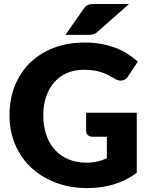

<svg xmlns="http://www.w3.org/2000/svg" viewBox="-20 -954 762 982"><path d="M420.5 -377.5H679.5V-70Q623.5 -29 560.2 -10.5Q497 8 428 8Q338 8 264.2 -20.2Q190.5 -48.5 138 -98.2Q85.5 -148 57 -216.2Q28.5 -284.5 28.5 -364.5Q28.5 -446 55.5 -514.2Q82.5 -582.5 132.8 -632Q183 -681.5 254.2 -709Q325.5 -736.5 413.5 -736.5Q459 -736.5 499 -729Q539 -721.5 572.8 -708.5Q606.5 -695.5 634.5 -677.5Q662.5 -659.5 684.5 -638.5L635.5 -564Q624 -546.5 605.8 -542.5Q587.5 -538.5 566.5 -551.5Q546.5 -563.5 528.8 -572.2Q511 -581 492.5 -586.5Q474 -592 453.5 -594.5Q433 -597 407.5 -597Q360 -597 322 -580.2Q284 -563.5 257.2 -533Q230.5 -502.5 216 -459.8Q201.5 -417 201.5 -364.5Q201.5 -306.5 217.5 -261.5Q233.5 -216.5 262.8 -185.5Q292 -154.5 332.8 -138.2Q373.5 -122 423 -122Q453.5 -122 478.2 -128Q503 -134 526.5 -144V-254.5H454.5Q438.5 -254.5 429.5 -263Q420.5 -271.5 420.5 -284.5ZM640 -933.5 478.5 -791Q472.5 -785.5 467 -782.5Q461.5 -779.5 455.5 -778Q449.5 -776.5 442.8 -776Q436 -775.5 427.5 -775.5H314.5L409 -910.5Q415 -918.5 420.8 -923.2Q426.5 -928 433.2 -930.2Q440 -932.5 448.8 -933Q457.5 -933.5 469 -933.5Z"/></svg>

Font: Lato ExtraBold
Style: Regular
Weight: 800
Designer: Lukasz Dziedzic with Adam Twardoch and Botio Nikoltchev
Foundry: tyPoland Lukasz Dziedzic
Version: Version 2.015; 2015-08-06; http://www.latofonts.com/